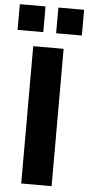

<svg xmlns="http://www.w3.org/2000/svg" viewBox="-76 -947 452 982"><g transform="rotate(5 150.0 -456.5)"><path d="M72 0V-705H228V0ZM183 -781V-913H315V-781ZM-15 -781V-913H117V-781Z"/></g></svg>

Font: Mulish ExtraBold
Style: Regular
Weight: 800
Designer: Vernon Adams
Foundry: Vernon Adams
Version: Version 3.603; ttfautohint (v1.8.3)